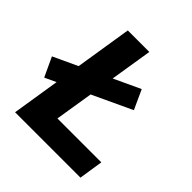

<svg xmlns="http://www.w3.org/2000/svg" viewBox="-226 -844 984 984"><g transform="rotate(45 266.0 -352.5)"><path d="M0 0ZM32 0 144 -705H300L208 -131H526L506 0ZM12 -231 -37 -336 407 -543 455 -438Z"/></g></svg>

Font: Winston
Style: Bold Italic
Weight: 700
Italic angle: -9°
Designer: Original fonts by Vernon Adams / Changes by Cristiano Sobral
Foundry: Original fonts by Vernon Adams / Changes by Cristiano Sobral
Version: Version 2.503;July 17, 2020;FontCreator 13.0.0.2655 64-bit